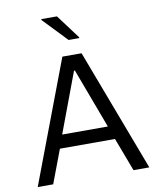

<svg xmlns="http://www.w3.org/2000/svg" viewBox="-97 -989 878 1064"><g transform="rotate(-10 342.0 -456.5)"><path d="M209 -908 338 -773H398V-778L297 -913H209ZM288 -688 28 0H115L186 -188H496L567 0H656L396 -688ZM469 -263H212L338 -600H343Z"/></g></svg>

Font: Saira UNSAM
Style: Regular
Weight: 400
Designer: Hector Gatti with collaboration of the Omnibus-Type team
Foundry: Omnibus-Type
Version: Version 0.072;PS 000.072;hotconv 1.0.88;makeotf.lib2.5.64775